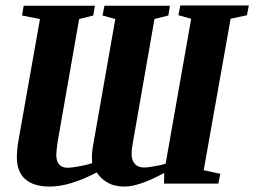

<svg xmlns="http://www.w3.org/2000/svg" viewBox="-20 -675 935 706"><path d="M584 -39 582 -38Q491 11 438 11Q400 11 375 -4Q349 -19 336 -41Q236 11 163 11Q104 11 73 -16Q42 -43 42 -97Q42 -124 48 -159L127 -605L61 -618L67 -654H329L323 -618L271 -605L192 -154Q187 -119 187 -106Q187 -58 230 -58Q239 -58 269 -63Q297 -68 319 -75L318 -97Q318 -115 321 -133L404 -605L357 -618L364 -654H605L599 -618L548 -605L469 -153Q464 -128 464 -108Q464 -86 476 -72Q488 -59 511 -59Q523 -59 550 -64Q574 -68 589 -73L683 -606L636 -619L643 -655H895L888 -619L828 -606L729 -49L790 -36L783 0H583Z"/></svg>

Font: Libra Serif Modern
Style: Bold Italic
Weight: 700
Italic angle: -12°
Designer: Stefan Peev, Context Ltd
Foundry: Stefan Peev, Context Ltd
Version: Version 1.000